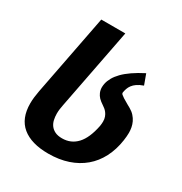

<svg xmlns="http://www.w3.org/2000/svg" viewBox="-172 -869 946 997"><g transform="rotate(30 301.0 -370.5)"><path d="M257.3 0Q155.3 0 100.8 -44.9Q46.4 -89.8 46.4 -179.7Q46.4 -197.8 48.6 -216.6Q50.8 -235.4 54.7 -256.3L148.4 -740.7H292.5L198.7 -256.3Q195.8 -241.7 194.1 -229Q192.4 -216.3 192.4 -202.6Q192.4 -184.1 196.3 -166.3Q200.2 -148.4 210.2 -134.8Q220.2 -121.1 237.1 -112.8Q253.9 -104.5 279.8 -104.5Q333 -104.5 368.2 -142.3Q403.3 -180.2 418.9 -258.8Q419.9 -266.1 420.7 -272.9Q421.4 -279.8 421.4 -286.1Q421.4 -302.7 416.7 -314.7Q412.1 -326.7 405.5 -335.2Q398.9 -343.8 391.8 -349.4Q384.8 -355 379.4 -358.4Q359.4 -371.6 349.1 -382.3Q338.9 -393.1 333 -406.7Q326.7 -421.4 326.7 -438.5Q326.7 -443.8 327.4 -449.2Q328.1 -454.6 329.1 -460Q333 -479 343.8 -498Q354.5 -517.1 373.5 -536.6Q392.6 -556.2 421.1 -575.9Q449.7 -595.7 489.7 -616.2L512.2 -554.7Q488.8 -546.4 474.9 -536.6Q460.9 -526.9 452.6 -515.6Q444.3 -504.4 440.4 -492.7Q436.5 -481 434.6 -469.7Q433.1 -462.9 439.5 -457.3Q445.8 -451.7 455.1 -445.8Q473.1 -434.6 487.3 -426.8Q501.5 -418.9 504.9 -417Q522.9 -406.7 534.9 -393.3Q546.9 -379.9 554 -365Q561 -350.1 564 -334.2Q566.9 -318.4 566.9 -303.2Q566.9 -293.5 565.9 -281.2Q564.9 -269 563 -256.3Q554.2 -196.3 529.5 -148.7Q504.9 -101.1 465.8 -68.1Q426.8 -35.2 374.3 -17.6Q321.8 0 257.3 0Z"/></g></svg>

Font: Hack
Style: Bold Italic
Weight: 700
Italic angle: -11°
Monospace: yes
Designer: Christopher Simpkins
Foundry: Christopher Simpkins
Version: Version 2.017; ttfautohint (v1.4.1) -l 4 -r 80 -G 350 -x 0 -